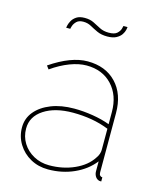

<svg xmlns="http://www.w3.org/2000/svg" viewBox="-111 -810 747 899"><g transform="rotate(15 262.0 -360.0)"><path d="M39 -149Q39 -193 66.5 -226Q94 -259 142 -278Q190 -297 253 -297Q297 -297 343.5 -289.5Q390 -282 427 -268V-327Q427 -408 380.5 -457.5Q334 -507 257 -507Q220 -507 176.5 -490.5Q133 -474 89 -443L77 -459Q127 -493 172 -510Q217 -527 257 -527Q344 -527 395.5 -473Q447 -419 447 -327V-40Q447 -30 451.5 -25Q456 -20 463 -20V0Q457 0 454 -0.5Q451 -1 449 -2Q439 -6 433 -16.5Q427 -27 427 -40V-88Q391 -42 333 -16Q275 10 207 10Q160 10 122 -11Q84 -32 61.5 -68.5Q39 -105 39 -149ZM412 -102Q420 -113 423.5 -123.5Q427 -134 427 -143V-246Q387 -262 343.5 -269.5Q300 -277 253 -277Q166 -277 112.5 -242Q59 -207 59 -149Q59 -110 78.5 -78.5Q98 -47 132 -28.5Q166 -10 207 -10Q274 -10 329.5 -35Q385 -60 412 -102ZM314 -663Q285 -663 264.5 -672.5Q244 -682 227 -691.5Q210 -701 189 -701Q168 -701 157 -690.5Q146 -680 142 -668Q138 -656 138 -653H118Q118 -655 120.5 -665.5Q123 -676 130 -688.5Q137 -701 151.5 -710.5Q166 -720 191 -720Q217 -720 235.5 -710.5Q254 -701 272.5 -691.5Q291 -682 316 -682Q344 -682 356 -693Q368 -704 371.5 -716Q375 -728 375 -730H395Q395 -727 392.5 -716Q390 -705 382 -693Q374 -681 357.5 -672Q341 -663 314 -663Z"/></g></svg>

Font: Raleway Thin Thin
Style: Regular
Weight: 250
Version: Version 4.026